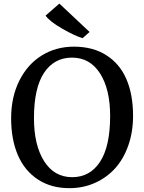

<svg xmlns="http://www.w3.org/2000/svg" viewBox="-20 -1003 778 1035"><path d="M424.8 -797.4Q385.3 -808.6 316.4 -847.9Q247.6 -887.2 225.6 -918.9L299.8 -983.4H300.3L462.9 -830.6L425.3 -797.4ZM368.2 -692.4Q272 -692.4 217.5 -610.6Q163.1 -528.8 163.1 -365.7Q163.1 -220.7 217.8 -134.3Q272.5 -47.9 369.1 -47.9Q465.3 -47.9 519.5 -131.1Q573.7 -214.4 573.7 -377.9Q573.7 -522 519.3 -607.2Q464.8 -692.4 368.2 -692.4ZM361.8 11.2Q259.3 13.2 186 -34.4Q112.8 -82 76.4 -166.7Q40 -251.5 40 -365.2Q40 -480.5 84.7 -569.1Q129.4 -657.7 206.1 -704.6Q282.7 -751.5 378.4 -751.5Q481.4 -751.5 554 -704.8Q626.5 -658.2 661.9 -575.2Q697.3 -492.2 697.3 -378.4Q697.3 -291.5 671.6 -218.8Q646 -146 601.1 -96.2Q556.2 -46.4 494.6 -18.3Q433.1 9.8 361.8 11.2Z"/></svg>

Font: HaufeMerriweather
Style: Regular
Weight: 400
Designer: Eben Sorkin ( eben@eyebytes.com )
Foundry: Eben Sorkin
Version: Version 1.56